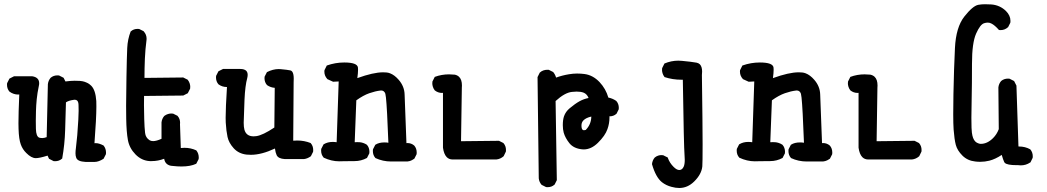

<svg xmlns="http://www.w3.org/2000/svg" viewBox="-20 -766 5040 924"><path d="M68.8 -172.9Q68.8 -221.7 72.8 -311.5Q69.8 -311 67.4 -311Q44.9 -311 25.4 -325.2Q13.7 -338.9 13.7 -358.4Q13.7 -361.3 14.2 -365.7L25.4 -387.7L47.4 -398.9H135.3Q151.4 -396.5 159.9 -388.2Q168.5 -379.9 168.5 -365.2Q168.5 -359.4 167 -353Q159.7 -318.4 156.7 -288.3Q153.8 -258.3 153.1 -231Q152.3 -203.6 152.3 -184.6Q152.3 -165.5 152.8 -145.5Q153.8 -109.4 168.9 -103.5Q175.3 -101.6 183.8 -101.6Q192.4 -101.6 204.6 -106L210.4 -360.8Q212.4 -378.4 223.6 -391.6Q237.3 -403.3 256.8 -403.3Q259.8 -403.3 264.2 -402.8L286.1 -391.6L294.9 -374Q321.8 -377.4 338.9 -377.4Q356 -377.4 364 -376.7Q372.1 -376 377 -375Q381.8 -374 386.5 -372.6Q391.1 -371.1 395.5 -369.1Q399.9 -367.2 403.8 -365.2Q412.6 -359.9 419.9 -352.5Q439.9 -331.5 443.4 -279.8Q443.8 -269 443.8 -253.4Q443.8 -197.3 434.6 -76.7Q438 -77.1 440.9 -77.1Q456.5 -77.1 478 -65.9L479 -64.9Q490.2 -50.8 490.2 -31.2Q490.2 -28.3 489.7 -23.9L478.5 -2Q454.6 13.2 436 13.2H391.6H391.1Q352.5 11.2 346.7 -7.3Q343.3 -16.1 343.3 -28.1Q343.3 -40 345.2 -52.7Q352.5 -108.4 356.9 -189.9Q358.4 -214.8 358.4 -232.4Q358.4 -250 357.9 -261.2Q357.4 -275.9 351.6 -281.7Q347.2 -286.1 339.4 -286.1Q337.4 -286.1 335 -285.6Q310.1 -282.2 297.4 -273.4L293.5 -139.6Q291.5 -70.8 279.3 -2.9L277.8 -2Q264.6 9.8 245.1 9.8Q242.2 9.8 237.8 9.3L215.8 -2L209 -17.1Q169.9 -4.9 152.3 -4.9Q130.9 -4.9 106.4 -29.8Q88.4 -47.4 80.1 -70.8Q70.8 -95.7 69.3 -146Q68.8 -157.2 68.8 -172.9Z M867.7 -54.7Q897.9 -54.7 924.3 -42.5L925.3 -41.5Q936.5 -27.3 936.5 -7.8Q936.5 -4.9 936 -0.5L924.8 21.5L923.3 22.5Q896.5 35.2 853 35.2Q834 35.2 812 32.7Q792 32.2 780.8 21Q772.5 12.7 770 -2Q740.7 9.3 710 9.3Q705.6 9.3 701.2 9.3Q661.6 7.3 632.1 -22.9Q602.5 -53.2 595.5 -92.3Q588.4 -131.3 587.4 -195.3Q586.9 -216.3 586.9 -257.1Q586.9 -297.9 588.6 -395.5Q590.3 -493.2 592.3 -535.2Q594.2 -577.1 608.9 -614.7L609.9 -615.2Q623 -627 642.6 -627Q645.5 -627 649.9 -626.5L671.4 -615.7L671.9 -614.7Q685.5 -599.6 685.5 -579.6Q685.5 -576.2 685.1 -573.7Q679.2 -528.8 677.2 -482.9Q675.3 -437 675.3 -391.1L861.8 -393.1L883.3 -382.3Q890.6 -372.6 893.1 -363.8Q895.5 -355 895.5 -349.4Q895.5 -343.8 895 -339.4L883.8 -317.4L861.8 -306.2L673.3 -304.2Q672.9 -284.7 672.9 -259Q672.9 -233.4 674.1 -192.6Q675.3 -151.9 678.2 -126.5Q680.7 -103.5 699.7 -91.3Q706.5 -86.9 716.8 -86.9Q732.9 -86.9 757.3 -98.1V-177.2Q759.3 -194.8 770.5 -208Q779.8 -214.8 788.6 -217.3Q797.4 -219.7 803 -219.7Q808.6 -219.7 813 -219.2L834.5 -208.5L835 -207.5Q846.7 -194.3 846.7 -174.8Q846.7 -171.9 846.2 -168.9L850.1 -53.7Q858.9 -54.7 867.7 -54.7Z M1187.5 -21Q1177.2 -21 1166.5 -22Q1128.4 -26.4 1104.7 -52.5Q1081.1 -78.6 1075 -106.9Q1068.8 -135.3 1066.4 -176.3Q1065.9 -185.5 1065.9 -199.2Q1065.9 -246.1 1072.3 -347.2Q1072.3 -347.2 1071.8 -347.2Q1048.8 -347.2 1031.2 -360.4Q1019.5 -374 1019.5 -393.6Q1019.5 -396.5 1020 -400.9L1031.2 -422.9L1053.2 -434.1H1134.8Q1135.7 -434.1 1136.7 -434.1Q1155.8 -434.1 1165 -425.3Q1171.9 -418 1171.9 -405.8Q1171.9 -398.9 1169.9 -390.6Q1159.7 -353.5 1156.7 -286.6Q1152.8 -195.8 1152.8 -175.3Q1152.8 -154.8 1156.2 -142.1Q1165 -109.9 1200.2 -109.9Q1206.5 -109.9 1213.4 -110.8Q1244.6 -115.2 1300.3 -152.3L1302.2 -343.3Q1282.2 -344.7 1265.1 -356.4Q1252.9 -370.1 1252.9 -389.6Q1252.9 -392.6 1253.4 -397L1264.6 -418.9Q1293.5 -433.6 1321.3 -433.6Q1326.2 -433.6 1331.5 -433.1Q1363.3 -430.2 1377.4 -427.2Q1388.7 -424.8 1392.1 -406.2Q1393.6 -397.5 1393.6 -387.9Q1393.6 -378.4 1393.1 -370.1L1391.1 -88.9Q1400.9 -89.8 1410.6 -89.8Q1444.3 -89.8 1475.1 -77.6L1475.6 -76.7Q1487.3 -63.5 1487.3 -43.5Q1487.3 -40 1486.8 -35.6L1476.1 -14.2Q1460 -2.4 1442.9 -0.5H1442.4H1350.6H1350.1Q1319.8 -2.4 1311.5 -19Q1305.7 -31.2 1303.2 -51.3Q1238.8 -21 1187.5 -21Z M1699.7 -390.1Q1776.9 -418 1823.7 -418Q1832 -418 1840.3 -417.2Q1848.6 -416.5 1857.4 -413.1Q1878.9 -404.8 1898.4 -382.3Q1926.3 -350.6 1927.2 -310.5Q1928.2 -273.4 1936 -77.1Q1938 -77.6 1940.4 -77.6Q1959.5 -77.6 1973.6 -65.4Q1985.4 -51.8 1985.4 -31.7Q1985.4 -28.3 1984.9 -23.9L1974.1 -2.4Q1966.8 2.9 1962.2 4.9Q1957.5 6.8 1955.3 7.8Q1953.1 8.8 1950.7 9.3Q1944.3 10.7 1940.4 11.2H1862.3Q1822.3 11.2 1786.6 -5.4L1786.1 -6.3Q1774.4 -19.5 1774.4 -39.6Q1774.4 -43 1774.9 -47.4L1786.1 -69.3L1787.1 -69.8Q1803.7 -80.6 1830.6 -80.6Q1839.4 -80.6 1849.1 -79.1Q1842.8 -247.1 1837.4 -296.4Q1835.4 -311.5 1834.5 -314.9Q1829.1 -330.6 1814 -330.6Q1812 -330.6 1809.6 -330.1Q1787.1 -327.6 1757.3 -317.4Q1728 -307.1 1694.8 -283.2L1687 -81.5Q1693.8 -82 1699 -82Q1704.1 -82 1711.2 -81.5Q1718.3 -81.1 1727.5 -78.1Q1736.8 -75.2 1745.6 -69.3Q1757.8 -55.7 1757.8 -35.6Q1757.8 -32.2 1757.3 -27.8L1746.1 -5.9Q1718.3 9.3 1686.3 9.3Q1654.3 9.3 1634.3 9.8Q1614.3 10.3 1612.3 10.3Q1575.2 10.3 1537.6 -7.3L1537.1 -8.3Q1525.4 -21.5 1525.4 -41.5Q1525.4 -44.9 1525.9 -49.3L1537.1 -71.3L1538.1 -71.8Q1556.6 -83 1581.1 -83Q1590.3 -83 1600.1 -81.5L1609.9 -374L1583 -372.6L1555.2 -385.3L1554.7 -386.2Q1541 -401.4 1541 -421.4Q1541 -424.3 1541.5 -428.2L1552.7 -450.7Q1593.8 -465.3 1636.7 -465.3Q1699.7 -465.3 1702.6 -440.9Q1703.1 -436.5 1703.1 -430.2Q1703.1 -414.6 1699.7 -390.1Z M2158.2 1.5Q2141.1 1.5 2129.9 -9.8Q2116.2 -23.9 2111.8 -55.2V-55.7V-319.3Q2109.4 -318.8 2106.9 -318.8Q2087.9 -318.8 2072.3 -331.1Q2065.4 -340.3 2063 -349.1Q2060.5 -357.9 2060.5 -363.5Q2060.5 -369.1 2061 -373.5L2072.3 -396Q2105 -408.2 2141.1 -408.2Q2154.3 -408.2 2168.9 -406.7Q2181.6 -403.8 2189.5 -396Q2203.1 -382.8 2203.1 -354.5Q2203.1 -349.6 2202.6 -344.2L2198.7 -86.4L2381.3 -88.4L2402.8 -77.6L2403.3 -76.7Q2415 -63.5 2415 -43.9Q2415 -41 2414.6 -36.6L2403.8 -14.2Q2388.2 -0.5 2368.7 1.5H2368.2Z M2613.8 -430.2Q2616.7 -430.2 2620.6 -430.2L2642.1 -419.4Q2651.9 -407.7 2656.2 -392.6Q2685.5 -403.3 2718.3 -408.7Q2738.3 -412.1 2757.1 -412.1Q2775.9 -412.1 2793.5 -409.7Q2833.5 -404.3 2865.2 -371.1Q2895.5 -338.9 2907.7 -296.4Q2928.2 -292.5 2945.8 -280.3Q2958 -266.6 2958 -247.1Q2958 -244.1 2957.5 -239.7L2946.8 -218.3L2945.8 -217.8Q2932.6 -206.1 2913.1 -206.1Q2913.1 -206.1 2912.6 -206.1Q2913.1 -203.6 2913.1 -201.2Q2913.1 -171.4 2903.3 -144.5Q2892.6 -113.3 2857.4 -78.6Q2825.2 -46.9 2789.1 -46.9Q2785.2 -46.9 2780.8 -47.4Q2740.2 -51.8 2720.2 -76.9Q2700.2 -102.1 2692.9 -127.4Q2688.5 -143.6 2688.5 -163.6Q2688.5 -189.5 2694.3 -206.5Q2702.1 -229 2721.7 -245.1Q2748 -267.1 2768.8 -278.6Q2789.6 -290 2812.5 -294.4Q2804.7 -314 2788.1 -320.3Q2774.9 -325.2 2754.9 -325.2Q2744.6 -325.2 2732.4 -323.7Q2698.2 -320.3 2653.8 -279.8L2659.7 101.1L2648.9 122.6L2647.9 123Q2634.8 134.8 2615.2 134.8Q2612.3 134.8 2607.9 134.3L2586.4 123.5Q2574.7 109.9 2572.8 92.3Q2572.8 91.8 2566.9 -395L2577.6 -416.5Q2586.9 -424.8 2596.2 -427.5Q2605.5 -430.2 2613.8 -430.2ZM2783.2 -142.1Q2786.1 -139.2 2790.3 -139.2Q2794.4 -139.2 2798.8 -140.6Q2825.2 -167.5 2825.7 -205.1Q2800.3 -199.2 2788.1 -187Q2778.3 -177.2 2778.3 -162.1Q2778.3 -147 2783.2 -142.1Z M3357.9 -404.8Q3361.3 -161.6 3361.3 -71.8Q3361.3 18.1 3359.9 34.7Q3356 72.8 3320.8 107.4Q3289.1 138.7 3249 138.7Q3231.4 138.7 3211.9 133.3Q3185.5 126.5 3165.5 110.8Q3135.7 86.9 3117.7 23.9Q3119.6 5.4 3130.9 -7.8Q3139.2 -14.6 3147.5 -17.1Q3155.8 -19.5 3161.4 -19.5Q3167 -19.5 3171.4 -19L3193.8 -7.8L3194.3 -5.4Q3202.6 18.1 3221.7 37.1Q3236.8 52.2 3249 52.2Q3262.7 52.2 3270 36.6Q3275.4 25.4 3275.4 2.9Q3275.4 -6.3 3274.4 -18.1Q3271 -58.1 3266.1 -382.3Q3262.7 -382.3 3259.3 -382.3Q3216.8 -382.3 3178.2 -395Q3170.9 -404.8 3168.5 -413.6Q3166 -422.4 3166 -428Q3166 -433.6 3166.5 -438L3177.7 -460.4Q3210.4 -474.1 3244.6 -474.1Q3253.4 -474.1 3262.2 -473.1Q3305.2 -469.2 3332.5 -464.4Q3341.8 -462.4 3348.1 -456.5Q3358.9 -445.3 3358.9 -421.4Q3358.9 -413.6 3357.9 -404.8Z M3699.7 -390.1Q3776.9 -418 3823.7 -418Q3832 -418 3840.3 -417.2Q3848.6 -416.5 3857.4 -413.1Q3878.9 -404.8 3898.4 -382.3Q3926.3 -350.6 3927.2 -310.5Q3928.2 -273.4 3936 -77.1Q3938 -77.6 3940.4 -77.6Q3959.5 -77.6 3973.6 -65.4Q3985.4 -51.8 3985.4 -31.7Q3985.4 -28.3 3984.9 -23.9L3974.1 -2.4Q3966.8 2.9 3962.2 4.9Q3957.5 6.8 3955.3 7.8Q3953.1 8.8 3950.7 9.3Q3944.3 10.7 3940.4 11.2H3862.3Q3822.3 11.2 3786.6 -5.4L3786.1 -6.3Q3774.4 -19.5 3774.4 -39.6Q3774.4 -43 3774.9 -47.4L3786.1 -69.3L3787.1 -69.8Q3803.7 -80.6 3830.6 -80.6Q3839.4 -80.6 3849.1 -79.1Q3842.8 -247.1 3837.4 -296.4Q3835.4 -311.5 3834.5 -314.9Q3829.1 -330.6 3814 -330.6Q3812 -330.6 3809.6 -330.1Q3787.1 -327.6 3757.3 -317.4Q3728 -307.1 3694.8 -283.2L3687 -81.5Q3693.8 -82 3699 -82Q3704.1 -82 3711.2 -81.5Q3718.3 -81.1 3727.5 -78.1Q3736.8 -75.2 3745.6 -69.3Q3757.8 -55.7 3757.8 -35.6Q3757.8 -32.2 3757.3 -27.8L3746.1 -5.9Q3718.3 9.3 3686.3 9.3Q3654.3 9.3 3634.3 9.8Q3614.3 10.3 3612.3 10.3Q3575.2 10.3 3537.6 -7.3L3537.1 -8.3Q3525.4 -21.5 3525.4 -41.5Q3525.4 -44.9 3525.9 -49.3L3537.1 -71.3L3538.1 -71.8Q3556.6 -83 3581.1 -83Q3590.3 -83 3600.1 -81.5L3609.9 -374L3583 -372.6L3555.2 -385.3L3554.7 -386.2Q3541 -401.4 3541 -421.4Q3541 -424.3 3541.5 -428.2L3552.7 -450.7Q3593.8 -465.3 3636.7 -465.3Q3699.7 -465.3 3702.6 -440.9Q3703.1 -436.5 3703.1 -430.2Q3703.1 -414.6 3699.7 -390.1Z M4158.2 1.5Q4141.1 1.5 4129.9 -9.8Q4116.2 -23.9 4111.8 -55.2V-55.7V-319.3Q4109.4 -318.8 4106.9 -318.8Q4087.9 -318.8 4072.3 -331.1Q4065.4 -340.3 4063 -349.1Q4060.5 -357.9 4060.5 -363.5Q4060.5 -369.1 4061 -373.5L4072.3 -396Q4105 -408.2 4141.1 -408.2Q4154.3 -408.2 4168.9 -406.7Q4181.6 -403.8 4189.5 -396Q4203.1 -382.8 4203.1 -354.5Q4203.1 -349.6 4202.6 -344.2L4198.7 -86.4L4381.3 -88.4L4402.8 -77.6L4403.3 -76.7Q4415 -63.5 4415 -43.9Q4415 -41 4414.6 -36.6L4403.8 -14.2Q4388.2 -0.5 4368.7 1.5H4368.2Z M4883.8 -61Q4913.6 -61 4938 -47.4Q4950.2 -33.2 4950.2 -13.7Q4950.2 -10.7 4949.7 -6.3L4939 15.6L4937.5 16.1Q4917.5 29.8 4892.1 29.8Q4886.2 29.8 4879.4 28.8Q4876 28.8 4872.6 28.8Q4826.7 28.8 4815.4 17.6Q4813.5 15.6 4812.5 13.2Q4807.1 1.5 4800.8 -20.5Q4770 0 4741.2 7.3Q4719.7 12.7 4696.8 12.7Q4685.1 12.7 4673.3 11.2Q4636.2 7.3 4611.6 -17.3Q4586.9 -42 4579.8 -68.8Q4572.8 -95.7 4569.3 -142.6Q4567.4 -169.9 4567.4 -215.8Q4567.4 -261.7 4568.4 -313Q4570.8 -436.5 4575.7 -535.2Q4580.6 -634.8 4620.6 -686Q4661.1 -737.3 4687.5 -742.7Q4703.1 -745.6 4720 -745.6Q4736.8 -745.6 4751 -744.6Q4792.5 -741.2 4821.3 -712.9Q4842.8 -691.4 4842.8 -665.5Q4842.8 -657.7 4841.8 -655.8L4831.5 -635.3L4830.6 -634.8Q4815.4 -621.1 4795.4 -621.1Q4792.5 -621.1 4787.6 -621.6Q4767.1 -645 4751 -652.8Q4742.7 -657.2 4733.9 -657.2Q4725.1 -657.2 4716.3 -654.3Q4697.3 -648.9 4677.5 -604.2Q4657.7 -559.6 4657.7 -459Q4657.7 -358.4 4656.2 -294.9Q4654.8 -231.4 4654.8 -199.2Q4654.8 -167 4655.5 -151.1Q4656.2 -135.3 4657.2 -127.7Q4658.2 -120.1 4659.7 -113.5Q4661.1 -106.9 4663.1 -102.1Q4670.9 -81.1 4689.5 -75.7Q4694.8 -73.7 4700.2 -73.7Q4731.4 -73.7 4759.3 -101.6Q4777.3 -119.6 4786.6 -144.5L4784.7 -345.2Q4786.6 -362.8 4797.9 -376Q4811.5 -387.7 4831.1 -387.7Q4834 -387.7 4838.4 -387.2L4860.4 -376L4871.6 -354L4881.3 -61Q4882.3 -61 4883.8 -61Z"/></svg>

Font: Bakudai
Style: Medium
Weight: 500
Version: Version 1.48